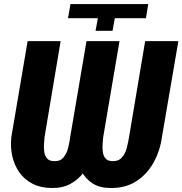

<svg xmlns="http://www.w3.org/2000/svg" viewBox="-20 -913 896 943"><path d="M460.9 -823.7H314L326.2 -893.1H708L696.8 -823.7H543.9L532.7 -761.7H449.2ZM404.8 -710.9H537.1L456.5 -240.7Q449.7 -194.3 434.1 -148.9Q418.5 -103.5 391.6 -67.1Q364.7 -30.8 325.2 -9.5Q285.6 11.7 231.9 10.3Q179.2 9.8 139.6 -10.7Q100.1 -31.2 75.4 -65.9Q50.8 -100.6 40.5 -145.3Q30.3 -189.9 35.6 -239.7L115.7 -710.9H277.8L198.7 -239.3Q197.3 -224.6 196 -204.8Q194.8 -185.1 197.5 -166.5Q200.2 -147.9 210.7 -135.3Q221.2 -122.6 243.2 -121.6Q274.9 -119.6 291.5 -139.4Q308.1 -159.2 314.9 -187.5Q321.8 -215.8 324.7 -239.7ZM692.9 -710.9H856L775.4 -240.2Q766.1 -171.4 733.6 -113.5Q701.2 -55.7 647.5 -21.7Q593.8 12.2 518.1 10.3Q467.3 9.3 433.3 -13.2Q399.4 -35.6 380.4 -72Q361.3 -108.4 355.2 -152.1Q349.1 -195.8 354.5 -239.7L434.1 -710.9H566.9L486.8 -239.3Q485.4 -224.6 483.9 -205.1Q482.4 -185.5 484.9 -167Q487.3 -148.4 497.6 -135.5Q507.8 -122.6 529.8 -121.6Q561.5 -120.1 578.6 -139.4Q595.7 -158.7 602.8 -187Q609.9 -215.3 613.8 -239.7Z"/></svg>

Font: Roboto Condensed Black
Style: Italic
Weight: 900
Italic angle: -12°
Designer: Christian Robertson
Foundry: Google
Version: Version 3.008; 2023